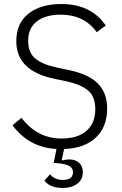

<svg xmlns="http://www.w3.org/2000/svg" viewBox="-20 -730 608 955"><path d="M282 -657Q206 -657 163 -623.5Q120 -590 120 -527Q120 -468 156 -438.5Q192 -409 263 -394L325 -381Q426 -359 469.5 -312Q513 -265 513 -190Q513 -98 456 -45Q399 8 299 11L287 66L289 68Q309 63 325 63Q355 63 373.5 80Q392 97 392 127Q392 163 364 184Q336 205 293 205Q228 205 201 168L229 137Q252 165 293 165Q343 165 343 126Q343 90 278 83L247 80L261 11Q125 4 42 -107L87 -144Q165 -41 286 -41Q367 -41 410.5 -79.5Q454 -118 454 -187Q454 -248 419.5 -278.5Q385 -309 313 -325L251 -338Q61 -377 61 -525Q61 -614 121.5 -662Q182 -710 285 -710Q433 -710 506 -603L461 -570Q399 -657 282 -657Z"/></svg>

Font: IBM Plex Sans Light
Style: Regular
Weight: 300
Designer: Mike Abbink, Paul van der Laan, Pieter van Rosmalen
Foundry: Bold Monday
Version: Version 3.0